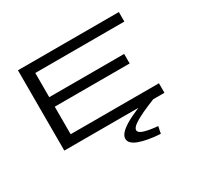

<svg xmlns="http://www.w3.org/2000/svg" viewBox="-173 -844 1346 1292"><g transform="rotate(-30 500.0 -198.5)"><path d="M108 0V-624H892V-550H200V-362H782V-288H200V-74H886V0ZM738 173 727 227Q622 220 562.5 197.5Q503 175 503 137Q503 110 533.5 83Q564 56 619 29Q674 2 745 -24L799 0Q748 20 701.5 41.5Q655 63 625 84Q595 105 595 123Q595 144 636 156Q677 168 738 173Z"/></g></svg>

Font: Inconsolata UltraExpanded
Style: Regular
Weight: 400
Width: 9
Monospace: yes
Designer: Raph Levien, Cyreal, Brenton Simpson
Foundry: Raph Levien, Cyreal, Google
Version: Version 3.000; ttfautohint (v1.8.2.53-6de2)